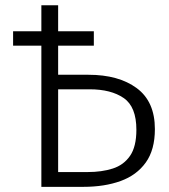

<svg xmlns="http://www.w3.org/2000/svg" viewBox="-20 -725 655 745"><path d="M140.5 0V-547.7H30.8V-603.6H140.5V-704.6H205.6V-603.6H344.1V-547.7H205.6V-434.9H323.1Q440.5 -434.9 510.8 -382.8Q581 -330.8 581 -224.1Q581 -143.6 545.6 -94.4Q510.3 -45.1 447.9 -22.6Q385.6 0 303.6 0ZM205.6 -57.4H320.5Q374.9 -57.4 417.4 -71Q460 -84.6 484.6 -120.3Q509.2 -155.9 509.2 -221.5Q509.2 -310.8 460 -344.6Q410.8 -378.5 327.7 -378.5H205.6Z"/></svg>

Font: Fira Code Light
Style: Regular
Weight: 300
Monospace: yes
Designer: Carrois Corporate, Edenspiekermann AG, Nikita Prokopov
Foundry: Carrois Corporate, Edenspiekermann AG, Nikita Prokopov
Version: Version 6.000; ttfautohint (v1.8.2) -l 8 -r 50 -G 200 -x 14 